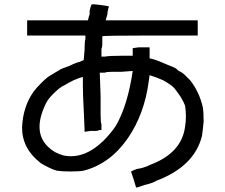

<svg xmlns="http://www.w3.org/2000/svg" viewBox="-20 -797 1040 888"><path d="M410.2 -777.3Q418 -777.3 449.2 -773.4Q484.4 -769.5 484.4 -765.6Q480.5 -761.7 480.5 -753.9Q476.6 -742.2 476.6 -730.5L468.8 -703.1H894.5V-632.8H675.8Q453.1 -632.8 453.1 -628.9Q453.1 -617.2 453.1 -605.5V-597.7V-589.8Q453.1 -582 449.2 -570.3V-535.2H464.8Q484.4 -539.1 539.1 -539.1H593.8V-574.2L621.1 -578.1Q648.4 -578.1 660.2 -578.1H671.9V-527.3L687.5 -523.4Q714.8 -515.6 757.8 -496.1Q800.8 -480.5 800.8 -472.7H804.7V-468.8Q812.5 -468.8 832 -453.1Q851.6 -433.6 859.4 -425.8Q902.3 -371.1 918 -300.8Q921.9 -277.3 921.9 -234.4Q918 -195.3 914.1 -168Q878.9 -27.3 703.1 39.1Q683.6 50.8 648.4 58.6Q617.2 70.3 609.4 70.3Q609.4 70.3 597.7 31.2Q593.8 19.5 589.8 7.8L585.9 -3.9Q601.6 -11.7 613.3 -15.6Q644.5 -19.5 675.8 -35.2Q820.3 -89.8 835.9 -210.9Q843.8 -257.8 835.9 -308.6Q832 -320.3 816.4 -347.7Q800.8 -371.1 785.2 -390.6Q769.5 -406.2 734.4 -425.8Q699.2 -441.4 671.9 -449.2L668 -421.9Q648.4 -269.5 570.3 -156.2Q488.3 -39.1 367.2 -7.8Q347.7 -3.9 304.7 -3.9Q265.6 -3.9 242.2 -7.8Q226.6 -11.7 203.1 -23.4Q179.7 -35.2 168 -43Q82 -109.4 82 -207Q85.9 -304.7 136.7 -375Q148.4 -390.6 171.9 -414.1Q199.2 -441.4 214.8 -449.2Q226.6 -457 253.9 -472.7Q265.6 -480.5 300.8 -492.2Q332 -507.8 351.6 -511.7Q355.5 -515.6 359.4 -515.6Q367.2 -519.5 367.2 -519.5Q367.2 -523.4 371.1 -566.4Q371.1 -605.5 375 -617.2V-632.8H105.5V-703.1H386.7L390.6 -718.8L394.5 -730.5V-746.1Q398.4 -765.6 402.3 -773.4Q402.3 -777.3 410.2 -777.3ZM593.8 -468.8 539.1 -464.8H515.6H496.1Q472.7 -464.8 464.8 -460.9H441.4L445.3 -351.6Q445.3 -312.5 445.3 -269.5Q445.3 -230.5 449.2 -222.7V-195.3H437.5Q433.6 -191.4 421.9 -191.4H410.2H398.4L371.1 -187.5V-199.2Q371.1 -210.9 367.2 -289.1Q363.3 -359.4 363.3 -398.4V-441.4Q347.7 -437.5 320.3 -425.8Q296.9 -414.1 277.3 -402.3Q257.8 -394.5 226.6 -363.3Q199.2 -335.9 191.4 -316.4Q128.9 -187.5 203.1 -117.2Q230.5 -89.8 273.4 -78.1Q367.2 -58.6 457 -144.5Q492.2 -179.7 515.6 -214.8Q570.3 -308.6 593.8 -468.8Z"/></svg>

Font: 和音 by 宁静之雨，公众号njzyshare
Style: Regular
Weight: 400
Designer: Steve Matteson
Foundry: Ascender Corporation
Version: Version 6.00;June 8, 2018;FontCreator 11.0.0.2388 32-bit